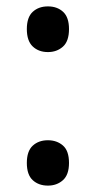

<svg xmlns="http://www.w3.org/2000/svg" viewBox="-20 -569 300 601"><path d="M64 -478Q64 -515 82.5 -532Q101 -549 130 -549Q159 -549 177.5 -532Q196 -515 196 -478Q196 -440 177 -423Q158 -406 130 -406Q101 -406 82.5 -423.5Q64 -441 64 -478ZM64 -59Q64 -96 82.5 -113Q101 -130 130 -130Q158 -130 177 -113.5Q196 -97 196 -59Q196 -22 177 -5Q158 12 130 12Q101 12 82.5 -5Q64 -22 64 -59Z"/></svg>

Font: Noto Sans Gujarati UI SemiCondensed Medium
Style: Regular
Weight: 500
Width: 4
Designer: Jelle Bosma - Monotype Design Team, Universal Thirst
Foundry: Monotype Imaging Inc.
Version: Version 2.106; ttfautohint (v1.8.4.7-5d5b)